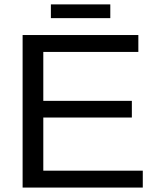

<svg xmlns="http://www.w3.org/2000/svg" viewBox="-20 -846 707 866"><path d="M82 0H624V-76.2H175.3V-315.9H574.7V-391.1H175.3V-611.8H604V-688H82ZM477.5 -764.2V-826.2H209.5V-764.2Z"/></svg>

Font: Arimo
Style: Regular
Weight: 400
Designer: Steve Matteson
Foundry: Monotype Imaging Inc.
Version: Version 1.32